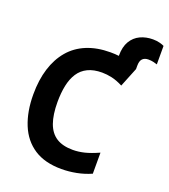

<svg xmlns="http://www.w3.org/2000/svg" viewBox="-158 -991 979 1114"><g transform="rotate(20 332.0 -434.5)"><path d="M440 -723Q440 -777 460.5 -811.5Q481 -846 516 -862.5Q551 -879 594 -879Q617 -879 636 -874Q655 -869 664 -864V-750Q656 -753 641 -756.5Q626 -760 609 -760Q586 -760 573 -747Q560 -734 560 -704V-683H440ZM351 10Q248 10 181.5 -33.5Q115 -77 82.5 -156.5Q50 -236 50 -342Q50 -431 72 -501.5Q94 -572 136.5 -622Q179 -672 242.5 -698Q306 -724 388 -724Q440 -724 479.5 -713.5Q519 -703 560 -683L512 -564Q475 -583 443.5 -590Q412 -597 383 -597Q331 -597 295 -579.5Q259 -562 237.5 -529Q216 -496 206.5 -450Q197 -404 197 -348Q197 -270 215.5 -218.5Q234 -167 273 -142Q312 -117 375 -117Q410 -117 446.5 -126Q483 -135 532 -157V-27Q489 -8 442.5 1Q396 10 351 10Z"/></g></svg>

Font: Noto Sans Mono
Style: Bold
Weight: 700
Designer: Monotype Design Team
Foundry: Monotype Imaging Inc.
Version: Version 2.014